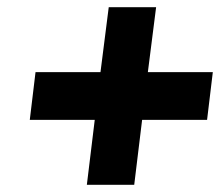

<svg xmlns="http://www.w3.org/2000/svg" viewBox="-20 -620 613 535"><path d="M573 -419H392L415 -600H283L260 -419H79L63 -286H244L222 -105H354L376 -286H557Z"/></svg>

Font: Bluebird
Style: SfBdObl
Weight: 700
Designer: Jasper
Foundry: Cannot Into Space Fonts
Version: Version 0.98